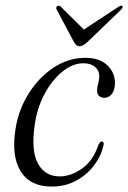

<svg xmlns="http://www.w3.org/2000/svg" viewBox="-20 -660 460 689"><path d="M279 -433Q241.5 -433 204.5 -403.5Q167.5 -374 140 -323Q112.5 -272 104 -207.5Q91.5 -117 116.8 -72Q142 -27 194.5 -27Q234.5 -27 274.5 -55.2Q314.5 -83.5 333.5 -141Q339.5 -152.5 345.5 -152.5Q354 -152 351.5 -139Q343.5 -101.5 318.2 -67.5Q293 -33.5 254 -12Q215 9.5 165 9.5Q88 9.5 54 -45.5Q20 -100.5 36 -199Q47 -268 83.8 -325.8Q120.5 -383.5 173.2 -418Q226 -452.5 286 -452.5Q338 -452.5 365.8 -425.2Q393.5 -398 392.5 -360Q391.5 -334 380.2 -321.5Q369 -309 354.5 -309Q342.5 -309 335.2 -316.2Q328 -323.5 328.5 -335Q328.5 -347 332.2 -359.8Q336 -372.5 336.5 -386Q336.5 -406.5 321.2 -419.8Q306 -433 279 -433ZM292.5 -508Q276.5 -494 265.5 -494Q254.5 -494 246 -508L183.5 -625.5Q179 -633.5 185.5 -638Q192 -642 198.5 -635.5L281 -554L405 -635.5Q415.5 -642 419 -638Q423 -634 414.5 -625.5Z"/></svg>

Font: Fraunces 72pt S000 Light
Style: Italic
Weight: 300
Italic angle: -16°
Version: Version 1.000; ttfautohint (v1.8.3)